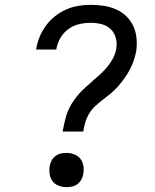

<svg xmlns="http://www.w3.org/2000/svg" viewBox="-20 -763 640 791"><path d="M238 -221Q243 -250 251 -279.5Q259 -309 275.5 -336Q292 -363 314.5 -386Q337 -409 362 -429L363 -431Q379 -444 394.5 -458.5Q410 -473 423.5 -489.5Q437 -506 446.5 -524.5Q456 -543 459 -563Q463 -585 457 -607Q451 -629 435.5 -643.5Q420 -658 398.5 -663.5Q377 -669 354 -669Q330 -669 306 -663.5Q282 -658 261.5 -643Q241 -628 228.5 -606Q216 -584 212 -560Q212 -559 212 -559Q212 -559 212 -559H129Q129 -559 129 -559.5Q129 -560 129 -560Q133 -586 143 -610.5Q153 -635 169 -657Q185 -679 206.5 -696Q228 -713 253 -724Q278 -735 303.5 -739Q329 -743 354 -743Q381 -743 407.5 -739Q434 -735 458 -724.5Q482 -714 500.5 -696Q519 -678 529.5 -655Q540 -632 542.5 -605Q545 -578 541 -551Q537 -532 530.5 -512.5Q524 -493 514.5 -475.5Q505 -458 493 -441Q481 -424 467.5 -408.5Q454 -393 438 -379.5Q422 -366 405.5 -353.5Q389 -341 373.5 -327Q358 -313 347.5 -295.5Q337 -278 331.5 -259Q326 -240 323 -221ZM254 8Q237 8 221.5 2Q206 -4 196.5 -16.5Q187 -29 184.5 -46Q182 -63 185 -80Q187 -91 193 -102Q199 -113 209 -120.5Q219 -128 230.5 -130.5Q242 -133 254 -133Q271 -133 286.5 -127Q302 -121 311.5 -108.5Q321 -96 323.5 -79Q326 -62 323 -45Q321 -34 315 -23Q309 -12 299 -4.5Q289 3 277.5 5.5Q266 8 254 8Z"/></svg>

Font: Iosevka Curly Slab ExObl
Style: Regular
Weight: 400
Width: 7
Italic angle: -9°
Monospace: yes
Designer: Belleve Invis
Foundry: Belleve Invis
Version: Version 11.1.0; ttfautohint (v1.8.3)